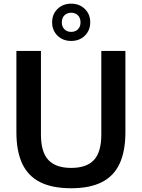

<svg xmlns="http://www.w3.org/2000/svg" viewBox="-20 -1018 774 1048"><path d="M368.5 9.5Q265 9.5 199 -23.8Q133 -57 101.2 -125Q69.5 -193 69.5 -297V-740H203.5V-284Q203.5 -188 244 -144.8Q284.5 -101.5 368.5 -101.5Q452.5 -101.5 492.8 -144.8Q533 -188 533 -284V-740H664.5V-297Q664.5 -193 633 -125Q601.5 -57 536 -23.8Q470.5 9.5 368.5 9.5ZM368.5 -794.5Q323.5 -794.5 294 -823.2Q264.5 -852 264.5 -896Q264.5 -940.5 294 -969.2Q323.5 -998 368.5 -998Q413.5 -998 443 -969.2Q472.5 -940.5 472.5 -896Q472.5 -852 443 -823.2Q413.5 -794.5 368.5 -794.5ZM368.5 -844Q391 -844 405.2 -858Q419.5 -872 419.5 -896Q419.5 -920.5 405.2 -934.5Q391 -948.5 368.5 -948.5Q346.5 -948.5 332 -934.5Q317.5 -920.5 317.5 -896Q317.5 -872 331.8 -858Q346 -844 368.5 -844Z"/></svg>

Font: Encode Sans Condensed Thin SemiBold
Style: Regular
Weight: 600
Version: Version 3.002